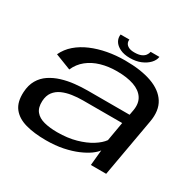

<svg xmlns="http://www.w3.org/2000/svg" viewBox="-153 -880 1084 1060"><g transform="rotate(30 389.0 -350.0)"><path d="M260.5 6Q320.5 6 369.5 -4.2Q418.5 -14.5 455.8 -30.5Q493 -46.5 517.8 -64.2Q542.5 -82 554 -98.5L544.5 0H642L708 -372Q721.5 -447.5 690.5 -496.5Q659.5 -545.5 590.8 -570Q522 -594.5 420.5 -594.5Q362.5 -594.5 309.2 -584.5Q256 -574.5 210.2 -555Q164.5 -535.5 130.2 -506Q96 -476.5 77 -436L177.5 -397Q195.5 -438.5 229.8 -466Q264 -493.5 310.5 -507Q357 -520.5 411.5 -520.5Q475.5 -520.5 519.8 -505Q564 -489.5 584.5 -458.2Q605 -427 597 -380L591 -347H324Q285 -347 243 -342.5Q201 -338 162.5 -326.2Q124 -314.5 92.8 -293.8Q61.5 -273 42.8 -240.8Q24 -208.5 21.5 -163Q18 -98.5 46.5 -61.8Q75 -25 130 -9.5Q185 6 260.5 6ZM292.5 -63.5Q244.5 -63.5 208.2 -73Q172 -82.5 152.8 -106Q133.5 -129.5 135.5 -172Q137.5 -207.5 154.5 -230Q171.5 -252.5 199 -264.8Q226.5 -277 260 -282Q293.5 -287 329 -287H578.5L557.5 -166Q539.5 -140.5 502.2 -117Q465 -93.5 411.8 -78.5Q358.5 -63.5 292.5 -63.5ZM434.5 -619Q474.5 -619 504 -631.5Q533.5 -644 552 -663.5Q570.5 -683 574 -706H518Q516 -694 507.8 -682.8Q499.5 -671.5 483.5 -664.8Q467.5 -658 441.5 -658Q418 -658 404.5 -665Q391 -672 385.8 -682.8Q380.5 -693.5 382.5 -706H326.5Q323 -683 334.5 -663.5Q346 -644 371.8 -631.5Q397.5 -619 434.5 -619Z"/></g></svg>

Font: Anybody Expanded
Style: Italic
Weight: 400
Width: 7
Italic angle: -10°
Version: Version 1.113;gftools[0.9.25]